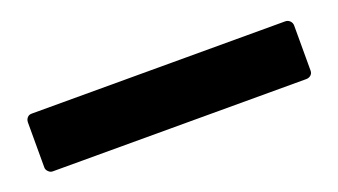

<svg xmlns="http://www.w3.org/2000/svg" viewBox="-28 -217 578 328"><g transform="rotate(-20 261.0 -52.5)"><path d="M19 -11V-93Q19 -98 22 -101.5Q25 -105 30 -105H491Q496 -105 499.5 -101.5Q503 -98 503 -93V-11Q503 -6 499.5 -3Q496 0 491 0H30Q26 0 22.5 -3.5Q19 -7 19 -11Z"/></g></svg>

Font: Barlow GEO Bold
Style: Regular
Weight: 700
Designer: Jeremy Tribby
Foundry: Tribby Type
Version: Version 1.408